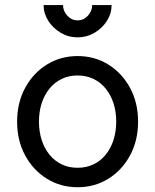

<svg xmlns="http://www.w3.org/2000/svg" viewBox="-20 -743 624 772"><path d="M136.7 -253.9Q136.7 -294.4 147.7 -328.1Q158.7 -361.8 179.2 -387Q199.7 -412.1 228.3 -425.8Q256.8 -439.5 292 -439.5Q327.1 -439.5 355.7 -425.8Q384.3 -412.1 404.8 -387Q425.3 -361.8 436.3 -328.1Q447.3 -294.4 447.3 -253.9Q447.3 -213.9 436.3 -179.9Q425.3 -146 404.8 -120.8Q384.3 -95.7 355.7 -82Q327.1 -68.4 292 -68.4Q256.8 -68.4 228.3 -82Q199.7 -95.7 179.2 -120.8Q158.7 -146 147.7 -179.9Q136.7 -213.9 136.7 -253.9ZM48.8 -253.9Q48.8 -177.7 81.1 -118.2Q113.3 -58.6 168.5 -24.4Q223.6 9.8 292 9.8Q360.8 9.8 415.8 -24.4Q470.7 -58.6 502.9 -118.2Q535.2 -177.7 535.2 -253.9Q535.2 -330.1 502.9 -389.6Q470.7 -449.2 415.8 -483.4Q360.8 -517.6 292 -517.6Q223.6 -517.6 168.5 -483.4Q113.3 -449.2 81.1 -389.6Q48.8 -330.1 48.8 -253.9ZM292 -592.8Q328.6 -592.8 359.9 -611.1Q391.1 -629.4 409.9 -658.9Q428.7 -688.5 428.7 -722.7H350.6Q350.6 -698.7 333.5 -679.9Q316.4 -661.1 292 -661.1Q268.1 -661.1 250.7 -679.9Q233.4 -698.7 233.4 -722.7H155.3Q155.3 -688.5 174.3 -658.9Q193.4 -629.4 224.4 -611.1Q255.4 -592.8 292 -592.8Z"/></svg>

Font: Giphurs
Style: Regular
Weight: 400
Version: Version 2.010